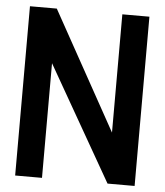

<svg xmlns="http://www.w3.org/2000/svg" viewBox="-51 -746 680 791"><g transform="rotate(5 289.0 -350.0)"><path d="M535 -700H423V-211L152 -700H41V0L152 0V-474L423 0H535Z"/></g></svg>

Font: Advent Pro
Style: Regular
Weight: 400
Designer: VivaRado, Andreas Kalpakidis
Foundry: VivaRado, Andreas Kalpakidis
Version: Version 3.000